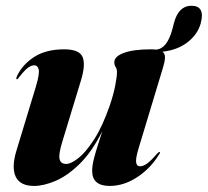

<svg xmlns="http://www.w3.org/2000/svg" viewBox="-20 -620 704 650"><path d="M520 -105.5Q524.5 -105 519 -98Q490 -50 444.5 -20.2Q399 9.5 351.5 9.5Q292 9.5 292 -41.5Q292 -59.5 298.2 -83.8Q304.5 -108 312.5 -132.5Q320.5 -157 326.5 -176Q291 -105.5 249.5 -65Q208 -24.5 167.8 -7.5Q127.5 9.5 95.5 9.5Q48 9.5 33.2 -21.8Q18.5 -53 35.5 -109.5L102 -328.5Q114.5 -371 111 -385Q107.5 -399 96 -399Q86 -399 74.2 -390.2Q62.5 -381.5 45.5 -359.5Q40 -351.5 37.5 -351.5Q32.5 -352 38.5 -364.5Q57.5 -403 97 -428Q136.5 -453 197.5 -453Q248.5 -453 259.5 -427.2Q270.5 -401.5 254 -347.5L191 -140.5Q177.5 -96.5 181.8 -80.8Q186 -65 204 -65Q220.5 -65 245.5 -84.8Q270.5 -104.5 298.5 -147.8Q326.5 -191 351 -261Q364 -299 370 -329.8Q376 -360.5 376 -376Q376 -386.5 371.5 -393Q367 -399.5 367 -409.5Q367 -429 399.5 -441Q432 -453 491.5 -453Q500.5 -453 507.5 -452Q545.5 -454 563.5 -521L569 -542.5Q584.5 -600.5 628 -600.5Q675.5 -600.5 659.5 -541Q649.5 -504 615.2 -477.2Q581 -450.5 530 -445Q538.5 -438.5 538.5 -426Q538.5 -413.5 532.5 -393.5L450 -120.5Q439 -85 440.8 -71Q442.5 -57 454 -57Q464.5 -57 477.2 -65.8Q490 -74.5 512 -100Q517.5 -105.5 520 -105.5Z"/></svg>

Font: Fraunces 144pt S000
Style: Bold Italic
Weight: 700
Italic angle: -16°
Version: Version 1.000; ttfautohint (v1.8.3)